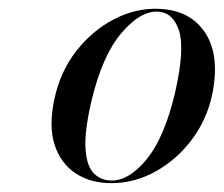

<svg xmlns="http://www.w3.org/2000/svg" viewBox="-20 -730 507 435"><path d="M339 -710Q411.5 -707.5 445.2 -655.2Q479 -603 460.5 -514.5Q448 -457.5 413.5 -412.2Q379 -367 331.5 -341Q284 -315 232.5 -315Q185.5 -315 151.8 -337Q118 -359 104 -401.2Q90 -443.5 103 -504.5Q116 -567 152.5 -614Q189 -661 238.5 -686.5Q288 -712 339 -710ZM233 -321Q273 -321 312.8 -369.8Q352.5 -418.5 376.5 -519.5Q399 -618 385.8 -659.8Q372.5 -701.5 339 -703.5Q299 -706.5 255.2 -655.2Q211.5 -604 187 -500.5Q171 -431 173.8 -392Q176.5 -353 192.8 -337Q209 -321 233 -321Z"/></svg>

Font: Fraunces 144pt
Style: Italic
Weight: 400
Italic angle: -16°
Version: Version 1.000;[b76b70a41]